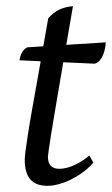

<svg xmlns="http://www.w3.org/2000/svg" viewBox="-20 -589 362 621"><path d="M133 12Q96 12 78 -9Q60 -30 60 -72Q60 -81 62.5 -100Q65 -119 70 -152Q75 -185 84 -236Q93 -287 106 -359.5Q119 -432 136 -530Q153 -549 172 -558Q191 -567 216 -569Q197 -461 183.5 -381Q170 -301 160.5 -246Q151 -191 145.5 -156Q140 -121 137.5 -103.5Q135 -86 135 -82Q135 -43 172 -43Q194 -43 220.5 -55Q247 -67 269 -86L282 -63Q265 -43 239 -25.5Q213 -8 185 2Q157 12 133 12ZM286 -383 43 -394Q45 -409 52.5 -421Q60 -433 69 -436L322 -452Q322 -441 318 -425.5Q314 -410 306 -398Q298 -386 286 -383Z"/></svg>

Font: Petrona
Style: Italic
Weight: 400
Italic angle: -9°
Designer: Ringo R. Seeber
Foundry: Ringo R. Seeber
Version: Version 2.001; ttfautohint (v1.8.3)